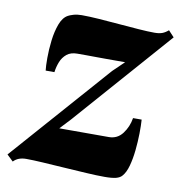

<svg xmlns="http://www.w3.org/2000/svg" viewBox="-90 -601 643 680"><g transform="rotate(10 231.0 -261.0)"><path d="M330.5 -400Q316.5 -400 299.5 -400Q282.5 -400 264 -400Q245.5 -400 227 -400.2Q208.5 -400.5 191 -400.5Q173.5 -400.5 158.5 -400.5Q135 -400.5 120.8 -388.8Q106.5 -377 99.5 -359.2Q92.5 -341.5 90 -322H58.5Q56.5 -337.5 56.5 -367.2Q56.5 -397 60.5 -430.5Q64.5 -464 74.5 -490.5Q84.5 -517 102.5 -526.5Q107.5 -529.5 120.5 -533.5Q133.5 -537.5 150.5 -537.5Q177 -537.5 212.8 -535Q248.5 -532.5 286.2 -529.2Q324 -526 358 -523.5Q392 -521 414.5 -521Q431.5 -521 442.2 -525Q453 -529 464 -538.5L484.5 -516.5L178 -168L141.5 -129Q160 -129 181.2 -129Q202.5 -129 225.5 -129Q248.5 -129 272.2 -129Q296 -129 319.5 -129Q350.5 -129 369 -153.8Q387.5 -178.5 392.5 -210H423.5Q425 -189.5 424.5 -160Q424 -130.5 420.8 -99.2Q417.5 -68 410.5 -42.5Q403.5 -17 391.5 -3.5Q384.5 5 370 8.8Q355.5 12.5 329 12.5Q302 12.5 263.2 10.2Q224.5 8 183 5.2Q141.5 2.5 104.8 0.2Q68 -2 45.5 -2Q31 -2 19.5 2.2Q8 6.5 -0.5 15.5L-23 -6L290.5 -361.5Z"/></g></svg>

Font: Merriweather 96pt Black
Style: Italic
Weight: 900
Italic angle: -7.8°
Version: Version 2.101